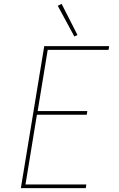

<svg xmlns="http://www.w3.org/2000/svg" viewBox="-20 -974 616 994"><path d="M88 0H424L427 -19H112L171 -380H429L432 -399H175L227 -716H542L545 -735H209ZM365 -785 381 -793 299 -954 279 -944Z"/></svg>

Font: Iosevka Sparkle Thin Oblique
Style: Regular
Weight: 100
Italic angle: -9°
Designer: Belleve Invis
Foundry: Belleve Invis
Version: Version 4.5.0; ttfautohint (v1.8.3)